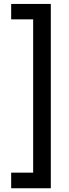

<svg xmlns="http://www.w3.org/2000/svg" viewBox="-20 -832 361 998"><path d="M38.1 146.5V65.4H152.3V-731.4H38.1V-811.5H244.1V146.5Z"/></svg>

Font: Reddit Sans Fudge SemiBold
Style: Regular
Weight: 600
Designer: Stephen Hutchings
Foundry: Reddit
Version: Version 1.011